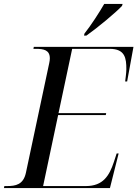

<svg xmlns="http://www.w3.org/2000/svg" viewBox="-39 -951 695 971"><path d="M388 -781 386 -771H398C456 -812 545 -886 578 -921L581 -931H488C462 -886 422 -824 388 -781ZM-19 0H517L561 -175H551L537 -132C514 -63 483 -10 395 -10H179L255 -369H496L498 -379H257L326 -704H516C594 -704 600 -656 600 -601C600 -583 595 -548 594 -539H604L636 -714H132L130 -704H143C182 -704 213 -698 213 -656C213 -649 212 -641 210 -632L92 -77C79 -17 40 -10 -4 -10H-17Z"/></svg>

Font: Noto Serif Display
Style: Italic
Weight: 400
Italic angle: -12°
Designer: Monotype Design Team
Foundry: Monotype Imaging Inc.
Version: Version 2.009